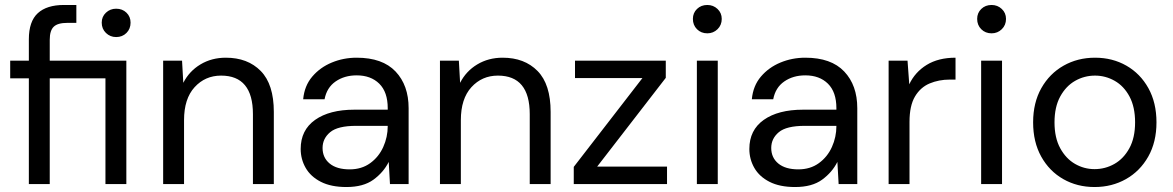

<svg xmlns="http://www.w3.org/2000/svg" viewBox="-20 -740 4718 772"><path d="M96 0V-425H21V-496H96V-582Q96 -654 132 -687Q168 -720 237 -720H287V-648H250Q212 -648 196 -632.5Q180 -617 180 -580V-496H488V0H404V-425H180V0ZM447 -591Q423 -591 406 -607.5Q389 -624 389 -649Q389 -673 406 -689Q423 -705 447 -705Q472 -705 488.5 -689Q505 -673 505 -649Q505 -624 488.5 -607.5Q472 -591 447 -591Z M636 0V-496H712L717 -407Q741 -454 786 -481Q831 -508 888 -508Q976 -508 1028.5 -454.5Q1081 -401 1081 -290V0H997V-281Q997 -436 869 -436Q805 -436 762.5 -389.5Q720 -343 720 -257V0Z M1373 12Q1311 12 1270 -9Q1229 -30 1209 -65Q1189 -100 1189 -141Q1189 -217 1247 -258Q1305 -299 1405 -299H1539V-305Q1539 -370 1505 -403.5Q1471 -437 1414 -437Q1365 -437 1329.5 -412.5Q1294 -388 1285 -341H1199Q1204 -395 1235.5 -432Q1267 -469 1314 -488.5Q1361 -508 1414 -508Q1518 -508 1570.5 -452.5Q1623 -397 1623 -305V0H1548L1543 -89Q1522 -47 1481.5 -17.5Q1441 12 1373 12ZM1386 -59Q1434 -59 1468.5 -84Q1503 -109 1521 -149Q1539 -189 1539 -233V-234H1412Q1338 -234 1307.5 -208.5Q1277 -183 1277 -145Q1277 -106 1305.5 -82.5Q1334 -59 1386 -59Z M1749 0V-496H1825L1830 -407Q1854 -454 1899 -481Q1944 -508 2001 -508Q2089 -508 2141.5 -454.5Q2194 -401 2194 -290V0H2110V-281Q2110 -436 1982 -436Q1918 -436 1875.5 -389.5Q1833 -343 1833 -257V0Z M2287 0V-69L2563 -426H2292V-496H2657V-427L2381 -70H2662V0Z M2824 -606Q2799 -606 2782.5 -622.5Q2766 -639 2766 -664Q2766 -688 2782.5 -704Q2799 -720 2824 -720Q2848 -720 2865 -704Q2882 -688 2882 -664Q2882 -639 2865 -622.5Q2848 -606 2824 -606ZM2782 0V-496H2866V0Z M3177 12Q3115 12 3074 -9Q3033 -30 3013 -65Q2993 -100 2993 -141Q2993 -217 3051 -258Q3109 -299 3209 -299H3343V-305Q3343 -370 3309 -403.5Q3275 -437 3218 -437Q3169 -437 3133.5 -412.5Q3098 -388 3089 -341H3003Q3008 -395 3039.5 -432Q3071 -469 3118 -488.5Q3165 -508 3218 -508Q3322 -508 3374.5 -452.5Q3427 -397 3427 -305V0H3352L3347 -89Q3326 -47 3285.5 -17.5Q3245 12 3177 12ZM3190 -59Q3238 -59 3272.5 -84Q3307 -109 3325 -149Q3343 -189 3343 -233V-234H3216Q3142 -234 3111.5 -208.5Q3081 -183 3081 -145Q3081 -106 3109.5 -82.5Q3138 -59 3190 -59Z M3553 0V-496H3629L3636 -401Q3659 -450 3706 -479Q3753 -508 3822 -508V-420H3799Q3755 -420 3718 -404.5Q3681 -389 3659 -352Q3637 -315 3637 -250V0Z M3967 -606Q3942 -606 3925.5 -622.5Q3909 -639 3909 -664Q3909 -688 3925.5 -704Q3942 -720 3967 -720Q3991 -720 4008 -704Q4025 -688 4025 -664Q4025 -639 4008 -622.5Q3991 -606 3967 -606ZM3925 0V-496H4009V0Z M4381 12Q4311 12 4255 -20Q4199 -52 4166.5 -110.5Q4134 -169 4134 -248Q4134 -327 4167 -385.5Q4200 -444 4256.5 -476Q4313 -508 4383 -508Q4453 -508 4509 -476Q4565 -444 4597.5 -385.5Q4630 -327 4630 -248Q4630 -169 4597 -110.5Q4564 -52 4507.5 -20Q4451 12 4381 12ZM4381 -60Q4424 -60 4461 -81Q4498 -102 4521 -144Q4544 -186 4544 -248Q4544 -310 4521.5 -352Q4499 -394 4462 -415Q4425 -436 4383 -436Q4340 -436 4303 -415Q4266 -394 4243 -352Q4220 -310 4220 -248Q4220 -186 4243 -144Q4266 -102 4302.5 -81Q4339 -60 4381 -60Z"/></svg>

Font: Firefly Display
Style: Regular
Weight: 400
Designer: Colophon Foundry, Jonny Pinhorn
Foundry: Colophon Foundry
Version: Version 1.200; ttfautohint (v1.8.3)